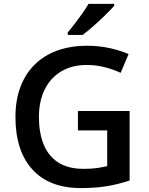

<svg xmlns="http://www.w3.org/2000/svg" viewBox="-20 -960 766 990"><path d="M381.8 -387.7H648.4V-29.3Q591.8 -10.3 532 -0.2Q472.2 9.8 397.5 9.8Q233.9 9.8 146.7 -86.4Q59.6 -182.6 59.6 -357.4Q59.6 -468.8 103 -551.3Q146.5 -633.8 229.5 -679Q312.5 -724.1 430.7 -724.1Q488.8 -724.1 543.2 -712.4Q597.7 -700.7 643.1 -681.2L602.1 -584.5Q565.4 -601.6 520.8 -613.3Q476.1 -625 427.7 -625Q351.1 -625 295.7 -591.8Q240.2 -558.6 210.4 -498.3Q180.7 -438 180.7 -356Q180.7 -276.4 204.6 -216.3Q228.5 -156.2 279.5 -122.8Q330.6 -89.4 411.6 -89.4Q452.1 -89.4 480.5 -93.5Q508.8 -97.7 532.7 -103.5V-287.6H381.8ZM568.8 -939.9V-930.2Q552.7 -911.6 523.7 -883.1Q494.6 -854.5 462.4 -826.2Q430.2 -797.9 405.8 -779.8H329.1V-792.5Q344.7 -810.5 364.7 -836.7Q384.8 -862.8 404.1 -890.1Q423.3 -917.5 436.5 -939.9Z"/></svg>

Font: Open Sans SemiBold
Style: Regular
Weight: 600
Designer: Monotype Design Team
Foundry: Monotype Imaging Inc.
Version: Version 3.003; ttfautohint (v1.8.4)